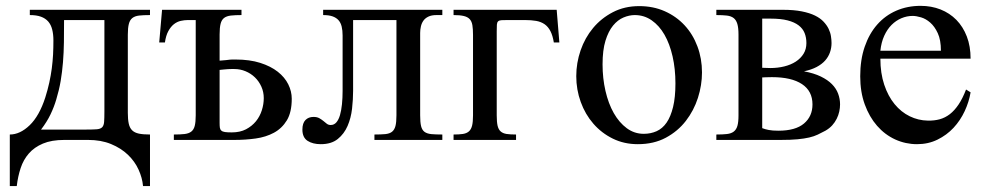

<svg xmlns="http://www.w3.org/2000/svg" viewBox="-20 -481 3384 660"><path d="M338.9 -412.1H200.2Q200.2 -371.6 199.7 -335.9Q199.2 -300.3 196.5 -267.1Q193.8 -233.9 188.5 -202.4Q183.1 -170.9 173.3 -138.7Q166 -113.8 153.8 -88.1Q141.6 -62.5 121.1 -35.6H276.4Q299.8 -35.6 312.5 -36.6Q325.2 -37.6 331.1 -43.5Q336.9 -49.3 337.9 -62Q338.9 -74.7 338.9 -98.1ZM471.7 158.7Q469.2 130.4 456.3 102.1Q443.4 73.7 419.7 51Q396 28.3 361.8 14.2Q327.6 0 282.7 0H201.2Q157.2 0 127.7 12.5Q98.1 24.9 79.3 46.4Q60.5 67.9 51 96.7Q41.5 125.5 37.6 158.7H13.7V-18.6Q48.8 -18.6 82 -50.5Q115.2 -82.5 135.7 -146Q144 -172.4 149.4 -197Q154.8 -221.7 158 -245.6Q161.1 -269.5 162.4 -293.2Q163.6 -316.9 163.6 -341.8Q163.6 -363.3 159.4 -379.6Q155.3 -396 145.8 -407Q136.2 -418 120.8 -423.6Q105.5 -429.2 82.5 -429.2V-447.3H495.6V-429.2Q472.7 -429.2 458 -427.5Q443.4 -425.8 434.8 -418.9Q426.3 -412.1 422.9 -398.7Q419.4 -385.3 419.4 -361.8V-92.8Q419.4 -70.3 422.6 -55.9Q425.8 -41.5 434.1 -33.2Q442.4 -24.9 457.3 -21.7Q472.2 -18.6 495.6 -18.6V158.7Z M982.9 -141.6Q982.9 -95.2 966.1 -67.4Q949.2 -39.6 921.6 -24.7Q894 -9.8 858.9 -4.9Q823.7 0 787.1 0H577.6V-18.6Q600.1 -18.6 614.5 -20.3Q628.9 -22 637.5 -28.6Q646 -35.2 649.4 -48.3Q652.8 -61.5 652.8 -84.5V-412.1H626.5Q613.8 -412.1 601.1 -409.2Q588.4 -406.2 577.6 -397.7Q566.9 -389.2 558.6 -374Q550.3 -358.9 546.9 -335H527.3L537.1 -447.3H810.1V-429.2Q788.1 -429.2 773.4 -427.5Q758.8 -425.8 750.2 -419.2Q741.7 -412.6 738.3 -399.2Q734.9 -385.7 734.9 -362.8V-272.5L757.3 -274.4Q765.1 -275.4 769.8 -275.9Q774.4 -276.4 778.3 -276.4H789.6Q838.4 -276.4 874.5 -264.9Q910.6 -253.4 934.8 -234.4Q959 -215.3 970.9 -191.2Q982.9 -167 982.9 -141.6ZM886.7 -143.6Q886.7 -165 878.4 -183.3Q870.1 -201.7 856.2 -215.1Q842.3 -228.5 824 -236.1Q805.7 -243.7 785.6 -243.7H774.9Q770 -243.7 764.6 -243.4Q759.3 -243.2 752.2 -242.4Q745.1 -241.7 734.9 -240.7V-58.6Q734.9 -48.3 735.8 -42Q736.8 -35.6 741 -32Q745.1 -28.3 753.4 -27.1Q761.7 -25.9 776.9 -25.9Q805.2 -25.9 825.7 -36.6Q846.2 -47.4 859.9 -64.2Q873.5 -81.1 880.1 -102.1Q886.7 -123 886.7 -143.6Z M1267.1 0V-18.6Q1289.6 -18.6 1304.4 -20Q1319.3 -21.5 1327.6 -28.1Q1335.9 -34.7 1339.4 -47.9Q1342.8 -61 1342.8 -84.5V-412.1H1193.8V-168.5Q1193.8 -139.6 1190.2 -107.4Q1186.5 -75.2 1174.8 -48.1Q1163.1 -21 1141.1 -3.2Q1119.1 14.6 1082.5 14.6Q1055.2 14.6 1037.4 3.2Q1019.5 -8.3 1019.5 -35.6Q1019.5 -57.6 1030 -68.4Q1040.5 -79.1 1057.6 -79.1Q1069.8 -79.1 1077.6 -74.7Q1085.4 -70.3 1091.6 -65.2Q1097.7 -60.1 1103.3 -55.7Q1108.9 -51.3 1116.7 -51.3Q1128.4 -51.3 1136.2 -60.3Q1144 -69.3 1148.7 -85.2Q1153.3 -101.1 1155.5 -122.6Q1157.7 -144 1157.7 -168.5V-358.9Q1157.7 -376.5 1154.5 -389.6Q1151.4 -402.8 1143.6 -411.6Q1135.7 -420.4 1123 -424.8Q1110.4 -429.2 1090.8 -429.2V-447.3H1500.5V-429.2H1480.5Q1463.4 -429.2 1452.4 -423.8Q1441.4 -418.5 1435.3 -409.7Q1429.2 -400.9 1426.8 -389.9Q1424.3 -378.9 1424.3 -367.7V-84.5Q1424.3 -60.5 1427.5 -47.4Q1430.7 -34.2 1439.2 -27.8Q1447.8 -21.5 1462.6 -20Q1477.5 -18.6 1500.5 -18.6V0Z M1883.8 -335Q1879.9 -358.9 1872.1 -374Q1864.3 -389.2 1852.1 -397.7Q1839.8 -406.2 1823 -409.2Q1806.2 -412.1 1784.2 -412.1H1726.1Q1711.4 -412.1 1703.6 -411.6Q1695.8 -411.1 1692.1 -407.5Q1688.5 -403.8 1688 -396Q1687.5 -388.2 1687.5 -373.5V-84.5Q1687.5 -62 1690.4 -49.1Q1693.4 -36.1 1700.9 -29.3Q1708.5 -22.5 1721.4 -20.5Q1734.4 -18.6 1753.9 -18.6V0H1539.1V-18.6Q1558.1 -18.6 1571 -20.5Q1584 -22.5 1591.8 -29.3Q1599.6 -36.1 1602.8 -49.1Q1606 -62 1606 -84.5V-360.8Q1606 -381.3 1603.8 -394.5Q1601.6 -407.7 1594.5 -415.3Q1587.4 -422.9 1574.2 -426Q1561 -429.2 1539.1 -429.2V-447.3H1893.6L1902.8 -335Z M2301.8 -194.3Q2301.8 -244.1 2292 -287.1Q2282.2 -330.1 2264.2 -361.6Q2246.1 -393.1 2220.2 -411.1Q2194.3 -429.2 2162.1 -429.2Q2143.1 -429.2 2123.3 -420.9Q2103.5 -412.6 2087.4 -393.1Q2071.3 -373.5 2061.3 -341.1Q2051.3 -308.6 2051.3 -259.8Q2051.3 -211.9 2061.3 -168.5Q2071.3 -125 2089.8 -92.3Q2108.4 -59.6 2134.5 -40.3Q2160.6 -21 2192.9 -21Q2216.8 -21 2237.1 -30Q2257.3 -39.1 2271.5 -59.6Q2285.6 -80.1 2293.7 -113.3Q2301.8 -146.5 2301.8 -194.3ZM2393.1 -231.9Q2393.1 -188.5 2379.2 -144.8Q2365.2 -101.1 2337.6 -65.4Q2310.1 -29.8 2268.8 -7.6Q2227.5 14.6 2172.4 14.6Q2125.5 14.6 2086.7 -4.4Q2047.9 -23.4 2019.8 -55.7Q1991.7 -87.9 1976.3 -130.4Q1960.9 -172.9 1960.9 -219.2Q1960.9 -264.6 1975.8 -307.9Q1990.7 -351.1 2018.8 -384.8Q2046.9 -418.5 2086.9 -439.2Q2127 -460 2177.2 -460Q2225.6 -460 2265.1 -442.4Q2304.7 -424.8 2333.3 -394Q2361.8 -363.3 2377.4 -321.5Q2393.1 -279.8 2393.1 -231.9Z M2752 -333Q2752 -352.1 2745.8 -367.4Q2739.7 -382.8 2725.3 -393.8Q2710.9 -404.8 2687.5 -410.9Q2664.1 -417 2628.9 -417H2600.1V-248L2627.9 -247.1Q2653.3 -247.1 2676 -252.7Q2698.7 -258.3 2715.6 -269.3Q2732.4 -280.3 2742.2 -296.1Q2752 -312 2752 -333ZM2772.9 -122.1Q2772.9 -168 2736.8 -191.9Q2700.7 -215.8 2633.8 -215.8Q2627.9 -215.8 2622.1 -215.6Q2616.2 -215.3 2611.3 -215.3Q2606 -214.8 2600.1 -214.8V-40.5Q2609.9 -36.6 2622.6 -34.2Q2635.3 -31.7 2655.8 -31.7Q2714.4 -31.7 2743.7 -56.4Q2772.9 -81.1 2772.9 -122.1ZM2867.7 -122.1Q2867.7 -110.4 2865 -97.7Q2862.3 -85 2856.2 -72.8Q2850.1 -60.5 2840.6 -50Q2831.1 -39.6 2817.4 -31.7Q2803.7 -24.4 2791 -18.3Q2778.3 -12.2 2761.5 -8.3Q2744.6 -4.4 2721.4 -2.2Q2698.2 0 2664.6 0H2442.4V-18.6Q2464.4 -18.6 2479 -20.3Q2493.7 -22 2502.4 -28.8Q2511.2 -35.6 2514.9 -48.6Q2518.6 -61.5 2518.6 -84.5V-361.8Q2518.6 -385.3 2514.6 -398.7Q2510.7 -412.1 2502 -418.9Q2493.2 -425.8 2478.5 -427.5Q2463.9 -429.2 2442.4 -429.2V-447.3H2671.9Q2709 -447.3 2736.1 -441.9Q2763.2 -436.5 2781.5 -427.5Q2799.8 -418.5 2811 -406.5Q2822.3 -394.5 2828.4 -381.8Q2834.5 -369.1 2836.4 -356.4Q2838.4 -343.8 2838.4 -333Q2838.4 -316.4 2833 -301Q2827.6 -285.6 2816.4 -272.9Q2805.2 -260.3 2787.1 -250.7Q2769 -241.2 2743.7 -235.8Q2777.8 -229.5 2801.5 -218Q2825.2 -206.5 2839.8 -191.7Q2854.5 -176.8 2861.1 -158.9Q2867.7 -141.1 2867.7 -122.1Z M3214.4 -306.6Q3214.4 -343.8 3203.6 -366.9Q3192.9 -390.1 3177.7 -403.3Q3162.6 -416.5 3146 -421.4Q3129.4 -426.3 3117.2 -426.3Q3097.7 -426.3 3078.9 -418.5Q3060.1 -410.6 3044.9 -395.5Q3029.8 -380.4 3019.5 -357.9Q3009.3 -335.4 3006.3 -306.6ZM3316.4 -163.6Q3311 -130.9 3296.1 -98.9Q3281.2 -66.9 3257.8 -41.7Q3234.4 -16.6 3202.6 -1Q3170.9 14.6 3132.3 14.6Q3092.8 14.6 3057.1 -1.7Q3021.5 -18.1 2994.9 -48.6Q2968.3 -79.1 2952.6 -122.1Q2937 -165 2937 -218.8Q2937 -275.4 2952.4 -320.3Q2967.8 -365.2 2995.4 -396.5Q3022.9 -427.7 3061 -444.3Q3099.1 -460.9 3144.5 -460.9Q3181.6 -460.9 3213.1 -448.5Q3244.6 -436 3267.6 -412.6Q3290.5 -389.2 3303.5 -355.5Q3316.4 -321.8 3316.4 -279.3H3006.3Q3006.3 -229.5 3019.5 -189.9Q3032.7 -150.4 3055.2 -123Q3077.6 -95.7 3107.2 -81.3Q3136.7 -66.9 3169.4 -66.4Q3191.4 -65.9 3210.2 -71Q3229 -76.2 3245.1 -88.6Q3261.2 -101.1 3275.1 -121.8Q3289.1 -142.6 3300.8 -173.3Z"/></svg>

Font: Doulos SIL Compact
Style: Regular
Weight: 400
Designer: Walt Agee, Victor Gaultney, Peter Martin, Debbi Hosken
Foundry: SIL International
Version: Version 4.110; 2011; Maintenance release ; LnSpcTght